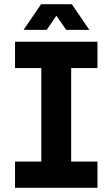

<svg xmlns="http://www.w3.org/2000/svg" viewBox="-20 -900 539 920"><path d="M52 0V-126H178V-574H52V-700H447V-574H321V-126H447V0ZM93 -757 177 -880H324L408 -757H297L250 -825L204 -757Z"/></svg>

Font: MuseoModerno SemiBold
Style: Regular
Weight: 600
Designer: Pablo Cosgaya, Héctor Gatti, Marcela Romero, and the Authors of The MuseoModerno Project.
Foundry: Omnibus-Type Team
Version: Version 1.001